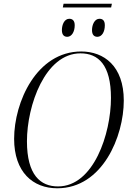

<svg xmlns="http://www.w3.org/2000/svg" viewBox="-20 -1002 704 1033"><path d="M582 -982H322L318 -962H578ZM504 -804C528 -804 544 -830 544 -866C544 -891 533 -901 515 -901C489 -901 475 -869 475 -840C475 -814 487 -804 504 -804ZM342 -804C365 -804 382 -830 382 -866C382 -891 370 -901 353 -901C326 -901 313 -869 313 -840C313 -814 325 -804 342 -804ZM288 11C532 11 646 -269 646 -461C646 -647 539 -725 417 -725C177 -725 56 -453 56 -255C56 -76 157 11 288 11ZM292 1C198 1 125 -60 125 -242C125 -435 223 -715 413 -715C509 -715 577 -653 577 -475C577 -283 484 1 292 1Z"/></svg>

Font: Noto Serif Display SemiCondensed Light
Style: Italic
Weight: 300
Width: 4
Italic angle: -12°
Designer: Monotype Design Team
Foundry: Monotype Imaging Inc.
Version: Version 2.009